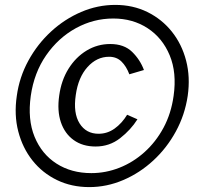

<svg xmlns="http://www.w3.org/2000/svg" viewBox="-20 -753 807 783"><path d="M344 10Q271.5 10 212.2 -18.8Q153 -47.5 112.5 -98.5Q72 -149.5 54.5 -217Q37 -284.5 48.5 -362Q59 -438.5 95.8 -505.8Q132.5 -573 187.8 -624Q243 -675 310.5 -704Q378 -733 450 -733Q522 -733 581 -704Q640 -675 680.8 -624Q721.5 -573 739 -505.8Q756.5 -438.5 745.5 -362Q734 -284.5 697.2 -217Q660.5 -149.5 605.2 -98.5Q550 -47.5 482.8 -18.8Q415.5 10 344 10ZM352.5 -47Q411.5 -47 467.2 -69Q523 -91 569.2 -132.5Q615.5 -174 646.8 -232Q678 -290 688 -362Q701.5 -456.5 672 -527.5Q642.5 -598.5 582 -638Q521.5 -677.5 442 -677.5Q361 -677.5 289.2 -638Q217.5 -598.5 168.2 -527.5Q119 -456.5 105.5 -362Q92 -266 121 -195.2Q150 -124.5 210.5 -85.8Q271 -47 352.5 -47ZM370 -155.5Q317 -155.5 280.5 -181.8Q244 -208 228.2 -254.8Q212.5 -301.5 221.5 -363.5Q230 -425.5 259.5 -472.8Q289 -520 333.2 -546.8Q377.5 -573.5 429.5 -573.5Q486 -573.5 518.8 -541.5Q551.5 -509.5 567 -467.5L507.5 -450Q495 -483 475.2 -502.2Q455.5 -521.5 425 -521.5Q374.5 -521.5 336.8 -479.5Q299 -437.5 289 -365.5Q278 -292 304.5 -249.8Q331 -207.5 382 -207.5Q418 -207.5 447.8 -229Q477.5 -250.5 498.5 -285L540.5 -266.5Q513.5 -223.5 470 -189.5Q426.5 -155.5 370 -155.5Z"/></svg>

Font: Public Sans Light
Style: Italic
Weight: 300
Italic angle: -8°
Designer: The Public Sans project authors (U.S. Web Design System). Libre Franklin designed by Pablo Impallari and Rodrigo Fuenzal
Version: Version 1.007; ttfautohint (v1.8.1) -l 8 -r 50 -G 200 -x 14 